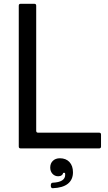

<svg xmlns="http://www.w3.org/2000/svg" viewBox="-20 -783 568 1013"><path d="M89 0Q79 0 79 -10V-753Q79 -763 89 -763H161Q171 -763 171 -753V-93Q171 -83 181 -83H503Q513 -83 513 -73V-10Q513 0 503 0ZM248 196Q248 181 258 181Q324 178 324 139Q324 133 323 129H313Q312 137 305 142Q298 147 287 147Q269 147 257 134Q245 121 245 101Q245 79 259 65.5Q273 52 296 52Q328 52 346.5 72Q365 92 365 126Q365 165 338 186.5Q311 208 258 210Q248 210 248 196Z"/></svg>

Font: Open Sauce Two
Style: Regular
Weight: 400
Designer: Alfredo Marco Pradil
Foundry: Creative Sauce Fz LLC
Version: Version 1.477